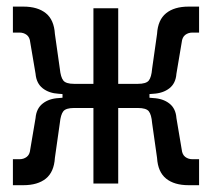

<svg xmlns="http://www.w3.org/2000/svg" viewBox="-20 -542 626 567"><path d="M18.1 4.9V-71.8H37.6Q49.8 -71.8 58.8 -78.6Q67.9 -85.4 69.3 -100.6L85 -193.4Q87.4 -221.7 106.2 -236.3Q125 -251 153.3 -252.4L164.6 -253.4V-264.2L153.3 -265.1Q125 -266.6 106.2 -281.2Q87.4 -295.9 85 -324.2L69.3 -417Q67.9 -432.1 58.8 -439Q49.8 -445.8 37.6 -445.8H18.1V-522.5H48.8Q91.3 -522.5 115.5 -502.9Q139.6 -483.4 142.1 -441.9L156.7 -338.9Q159.2 -314 167 -304.2Q174.8 -294.4 198.7 -294.4H255.9V-517.6H329.1V-294.4H387.2Q411.6 -294.4 419.4 -304.2Q427.2 -314 429.2 -338.9L443.8 -441.9Q446.3 -483.4 470.5 -502.9Q494.6 -522.5 537.1 -522.5H567.9V-445.8H548.3Q536.1 -445.8 527.1 -439Q518.1 -432.1 516.6 -417L501 -324.2Q499 -295.9 480.2 -281.2Q461.4 -266.6 432.6 -265.1L421.4 -264.2V-253.4L432.6 -252.4Q461.4 -251 480.2 -236.3Q499 -221.7 501 -193.4L516.6 -100.6Q518.1 -85.4 527.1 -78.6Q536.1 -71.8 548.3 -71.8H567.9V4.9H537.1Q494.6 4.9 470.5 -14.6Q446.3 -34.2 443.8 -75.7L429.2 -178.7Q427.2 -203.6 419.4 -213.4Q411.6 -223.1 387.2 -223.1H329.1V0H255.9V-223.1H198.7Q174.8 -223.1 167 -213.4Q159.2 -203.6 156.7 -178.7L142.1 -75.7Q139.6 -34.2 115.5 -14.6Q91.3 4.9 48.8 4.9Z"/></svg>

Font: Cascadia Code NF SemiLight
Style: Regular
Weight: 350
Monospace: yes
Designer: Aaron Bell
Foundry: Saja Typeworks
Version: Version 2404.023; ttfautohint (v1.8.4)